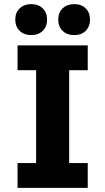

<svg xmlns="http://www.w3.org/2000/svg" viewBox="-20 -910 510 930"><path d="M65 0V-120H155V-570H65V-690H405V-570H315V-120H405V0ZM54 -815Q54 -849 75.5 -869.5Q97 -890 131 -890Q166 -890 187 -869.5Q208 -849 208 -815Q208 -781 187 -760.5Q166 -740 131 -740Q97 -740 75.5 -760.5Q54 -781 54 -815ZM262 -815Q262 -849 283.5 -869.5Q305 -890 339 -890Q374 -890 395 -869.5Q416 -849 416 -815Q416 -781 395 -760.5Q374 -740 339 -740Q305 -740 283.5 -760.5Q262 -781 262 -815Z"/></svg>

Font: Radio Canada
Style: Regular
Weight: 400
Designer: Charles Daoud, Etienne Aubert Bonn, Alexandre Saumier Demers, Jacques Le Bailly
Foundry: Radio-Canada
Version: Version 2.104;gftools[0.9.28.dev5+ged2979d]